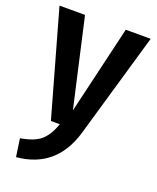

<svg xmlns="http://www.w3.org/2000/svg" viewBox="-139 -612 744 912"><g transform="rotate(20 232.5 -155.5)"><path d="M463 -529 309 2Q251 200 54 218L41 127Q109 116 142 88Q175 60 196 0H151L2 -529H131L232 -83L337 -529Z"/></g></svg>

Font: Fira Sans Condensed Medium
Style: Regular
Weight: 500
Width: 3
Designer: Carrois Corporate & Edenspiekermann AG
Foundry: Carrois Corporate GbR & Edenspiekermann AG
Version: Version 4.203;PS 004.203;hotconv 1.0.88;makeotf.lib2.5.64775